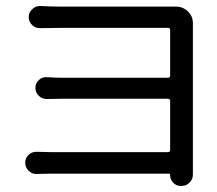

<svg xmlns="http://www.w3.org/2000/svg" viewBox="-20 -567 727 643"><path d="M626 17.6Q626 33.2 615.2 43.9Q604.5 55.7 587.9 55.7H585Q570.3 55.7 560.1 44.9Q549.8 34.2 549.8 19.5Q549.8 14.6 544.9 14.6H146.5Q127.9 14.6 104.5 15.6Q87.9 16.6 76.2 5.4Q64.5 -5.9 64.5 -22.5Q64.5 -38.1 76.2 -48.8Q87.9 -59.6 104.5 -58.6Q126 -57.6 146.5 -57.6H542Q549.8 -57.6 549.8 -65.4V-228.5Q549.8 -236.3 542 -236.3H188.5Q163.1 -236.3 136.7 -235.4Q121.1 -235.4 109.9 -246.1Q98.6 -256.8 98.6 -272.5Q98.6 -288.1 109.9 -298.8Q121.1 -309.6 136.7 -308.6Q166 -306.6 187.5 -306.6H542Q549.8 -306.6 549.8 -314.5V-466.8Q549.8 -473.6 542 -473.6H178.7Q157.2 -473.6 115.2 -472.7Q99.6 -471.7 87.9 -482.9Q76.2 -494.1 76.2 -509.8Q76.2 -525.4 87.9 -536.1Q98.6 -546.9 113.3 -546.9Q114.3 -546.9 115.2 -546.9Q153.3 -544.9 178.7 -544.9H565.4Q567.4 -544.9 569.3 -544.9Q592.8 -544.9 609.4 -528.8Q626 -512.7 626 -489.3V2Z"/></svg>

Font: Gen Jyuu Gothic P Regular
Style: Regular
Weight: 400
Designer: [Source Han Sans]
Ryoko NISHIZUKA  (kana & ideographs); Paul D. Hunt (Latin, Greek & Cyrillic); Wenlong ZHANG  (bopomofo
Version: Version 1.002.20150607